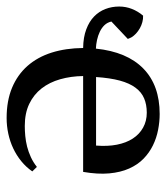

<svg xmlns="http://www.w3.org/2000/svg" viewBox="18 -518 509 588"><g transform="rotate(90 273.0 -223.5)"><path d="M503.4 -67.4Q490.2 -48.3 472.2 -33.7Q454.1 -19 432.9 -9Q411.6 1 387.9 6.1Q364.3 11.2 339.8 11.2Q287.1 11.2 247.3 -5.4Q207.5 -22 180.4 -52.7Q153.3 -83.5 139.6 -126.7Q126 -169.9 125.5 -223.1Q92.3 -223.6 68.4 -232.7Q44.4 -241.7 29.1 -256.6Q13.7 -271.5 6.1 -291.3Q-1.5 -311 -1.5 -333.5Q-1.5 -354 5.9 -372.6Q13.2 -391.1 26.4 -406.7Q36.1 -407.2 46.1 -404.5Q56.2 -401.9 65.2 -396.7Q74.2 -391.6 81.3 -385Q88.4 -378.4 92.8 -371.1Q93.8 -368.7 95.2 -366Q96.7 -363.3 97.7 -359.9L44.4 -309.6Q47.4 -296.9 55.7 -288.3Q64 -279.8 75.7 -274.2Q87.4 -268.6 101.1 -265.6Q114.7 -262.7 127.4 -262.2Q137.2 -357.4 188.5 -407.5Q239.7 -457.5 327.6 -457.5Q351.6 -457.5 376.5 -452.6Q401.4 -447.8 423.8 -436.8Q446.3 -425.8 464.6 -408Q482.9 -390.1 494.6 -364Q506.3 -337.9 509.5 -303Q512.7 -268.1 504.9 -223.1H211.4Q211.9 -185.5 221.2 -152.8Q230.5 -120.1 249.3 -95.9Q268.1 -71.8 296.6 -58.1Q325.2 -44.4 364.3 -44.4Q378.9 -44.4 395 -45.9Q411.1 -47.4 427.5 -51.5Q443.8 -55.7 459.7 -63Q475.6 -70.3 489.7 -81.5ZM323.7 -418Q298.8 -418 279.8 -409.9Q260.7 -401.9 247.1 -383.5Q233.4 -365.2 225.3 -335.4Q217.3 -305.7 214.4 -262.7H424.3Q427.2 -297.9 421.6 -326.4Q416 -355 402.8 -375.2Q389.6 -395.5 369.4 -406.7Q349.1 -418 323.7 -418Z"/></g></svg>

Font: PT Astra Serif
Style: Regular
Weight: 400
Designer: A.Korolkova, I. Chaeva
Foundry: ParaType Ltd
Version: Version 1.002